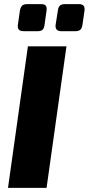

<svg xmlns="http://www.w3.org/2000/svg" viewBox="-20 -916 432 936"><path d="M304 -690 207 0H19L116 -690ZM179 -896Q197 -896 203 -888.5Q209 -881 207 -865L197 -794Q195 -778 187.5 -771Q180 -764 164 -764H95Q63 -764 67 -794L77 -864Q80 -881 88 -888.5Q96 -896 114 -896ZM364 -896Q380 -896 387 -888.5Q394 -881 392 -865L382 -795Q379 -778 371.5 -771Q364 -764 348 -764H279Q248 -764 251 -794L262 -864Q264 -882 272.5 -889Q281 -896 296 -896Z"/></svg>

Font: Exo 2 ExtraBold
Style: Italic
Weight: 800
Italic angle: -8°
Designer: Natanael Gama
Foundry: Natanael Gama
Version: Version 2.010